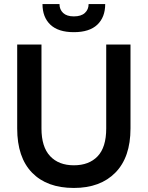

<svg xmlns="http://www.w3.org/2000/svg" viewBox="-20 -920 730 949"><path d="M345 9Q212 9 138.5 -66.5Q65 -142 65 -285V-700H185V-285Q185 -194 227.5 -148.5Q270 -103 345 -103Q420 -103 462.5 -147.5Q505 -192 505 -285V-700H625V-285Q625 -143 550.5 -67Q476 9 345 9ZM345 -761Q268 -761 229 -798Q190 -835 190 -900H274Q274 -873 292 -856Q310 -839 345 -839Q381 -839 399.5 -856Q418 -873 418 -900H500Q500 -835 461 -798Q422 -761 345 -761Z"/></svg>

Font: Retni Sans
Style: Bold
Weight: 700
Designer: Vitaly Kuzmin
Foundry: ParaType Ltd.
Version: Version 1.00;March 2, 2019;FontCreator 11.5.0.2425 64-bit; t